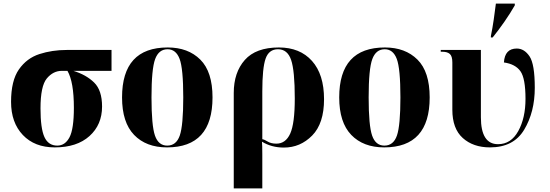

<svg xmlns="http://www.w3.org/2000/svg" viewBox="-20 -816 3082 1076"><path d="M287 10Q411 10 481.5 -53.5Q552 -117 552 -219Q552 -310 507.5 -353.5Q463 -397 391 -419H605V-536H354Q272 -536 201 -513Q130 -490 86 -427Q42 -364 42 -245Q42 -129 108 -59.5Q174 10 287 10ZM301 0Q251 0 229 -48Q207 -96 207 -209Q207 -334 242.5 -376.5Q278 -419 327 -419H358Q394 -357 394 -212Q394 -93 369.5 -46.5Q345 0 301 0Z M916 10Q1171 10 1171 -270Q1171 -414 1102.5 -482Q1034 -550 920 -550Q664 -550 664 -270Q664 -130 731.5 -60Q799 10 916 10ZM917 0Q868 0 848.5 -56Q829 -112 829 -270Q829 -430 849.5 -485Q870 -540 919 -540Q966 -540 986.5 -486Q1007 -432 1007 -270Q1007 -113 987.5 -56.5Q968 0 917 0Z M1290 240H1450V49Q1450 22 1449.5 4Q1449 -14 1448 -22Q1502 11 1571 11Q1663 11 1729.5 -56.5Q1796 -124 1796 -260Q1796 -399 1728.5 -474.5Q1661 -550 1543 -550Q1414 -550 1352 -480Q1290 -410 1290 -295ZM1529 -11Q1499 -11 1480.5 -22.5Q1462 -34 1450 -36V-304Q1450 -435 1468.5 -487.5Q1487 -540 1538 -540Q1591 -540 1611.5 -480Q1632 -420 1632 -264Q1632 -124 1606.5 -67.5Q1581 -11 1529 -11Z M2133 10Q2388 10 2388 -270Q2388 -414 2319.5 -482Q2251 -550 2137 -550Q1881 -550 1881 -270Q1881 -130 1948.5 -60Q2016 10 2133 10ZM2134 0Q2085 0 2065.5 -56Q2046 -112 2046 -270Q2046 -430 2066.5 -485Q2087 -540 2136 -540Q2183 -540 2203.5 -486Q2224 -432 2224 -270Q2224 -113 2204.5 -56.5Q2185 0 2134 0Z M2731 -606H2741Q2774 -647 2807 -694.5Q2840 -742 2865 -786V-796H2759Q2754 -755 2747 -706.5Q2740 -658 2731 -614ZM2726 10Q2858 10 2917.5 -89Q2977 -188 2977 -324Q2977 -457 2947.5 -500.5Q2918 -544 2876 -544Q2809 -544 2804 -466Q2868 -457 2896.5 -417Q2925 -377 2925 -262Q2925 -155 2884.5 -81.5Q2844 -8 2771 -8Q2675 -8 2675 -159V-536H2450V-526H2459Q2487 -526 2501 -513.5Q2515 -501 2515 -466V-201Q2515 -95 2573.5 -42.5Q2632 10 2726 10Z"/></svg>

Font: Noto Serif Display SemiCondensed Extra
Style: Regular
Weight: 800
Width: 4
Designer: Monotype Design Team
Foundry: Monotype Imaging Inc.
Version: Version 1.900